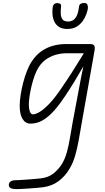

<svg xmlns="http://www.w3.org/2000/svg" viewBox="-20 -825 712 1296"><path d="M39.5 423.5Q39.5 409.5 51 400.5Q62.5 391.5 83 391.5Q91.5 391.5 114 390.2Q136.5 389 164.2 387Q192 385 217 382.8Q242 380.5 255.5 379Q308.5 372.5 342.2 344.8Q376 317 397.5 282.5Q419.5 246.5 432 200.2Q444.5 154 452.8 102.5Q461 51 470.5 0L527.5 -303L543 -377.5Q514 -326.5 480.8 -272.2Q447.5 -218 419 -175.5Q383.5 -122 347 -80.2Q310.5 -38.5 271 -14.5Q231.5 9.5 185.5 9.5Q151.5 9.5 132.2 -22.2Q113 -54 113 -110Q113 -142.5 119.2 -183.5Q125.5 -224.5 136.5 -267Q147.5 -309.5 162.5 -347.5Q177.5 -385.5 195.5 -412Q223.5 -454 260 -479.5Q296.5 -505 338.2 -516.2Q380 -527.5 422.5 -527.5H591Q609 -527.5 615.8 -517.2Q622.5 -507 618 -482.5L533 -3Q522 60.5 511.8 118.8Q501.5 177 487 226.8Q472.5 276.5 448.5 315.5Q421 362.5 377.5 396Q334 429.5 273.5 438.5Q255 441 228.2 443.2Q201.5 445.5 173.5 447.5Q145.5 449.5 122.8 450.5Q100 451.5 89.5 451.5Q63.5 451.5 51.5 444.5Q39.5 437.5 39.5 423.5ZM174.5 -118Q174.5 -92 181.5 -72.5Q188.5 -53 202 -53Q218.5 -53 245.5 -68.2Q272.5 -83.5 310 -121.8Q347.5 -160 394.5 -229.5Q435.5 -289 474.2 -350.2Q513 -411.5 546 -465.5H422.5Q396 -465.5 363 -457.2Q330 -449 297.8 -428.8Q265.5 -408.5 242 -373Q227 -350.5 214.5 -316.5Q202 -282.5 193 -245Q184 -207.5 179.2 -173.8Q174.5 -140 174.5 -118ZM435 -629.5Q399.5 -629.5 378.2 -643.5Q357 -657.5 346.8 -679.5Q336.5 -701.5 334.5 -725.8Q332.5 -750 335 -770.5Q337.5 -790.5 345.5 -797.2Q353.5 -804 364.5 -804Q379 -804 386.5 -799.2Q394 -794.5 392 -780Q386.5 -729 394.5 -708.2Q402.5 -687.5 416.5 -683.5Q430.5 -679.5 442 -679.5Q454.5 -679.5 469 -686.2Q483.5 -693 495.8 -714.2Q508 -735.5 513 -779Q515 -794.5 525.2 -799.8Q535.5 -805 547.5 -805Q565 -805 570 -793.2Q575 -781.5 573 -767Q571 -753 563 -730Q555 -707 539 -684Q523 -661 497.5 -645.2Q472 -629.5 435 -629.5Z"/></svg>

Font: Edu QLD Hand
Style: Regular
Weight: 400
Designer: Tina and Corey Anderson, Eben Sorkin
Foundry: Sorkin Type Co.
Version: Version 2.000